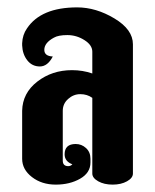

<svg xmlns="http://www.w3.org/2000/svg" viewBox="-20 -500 420 520"><path d="M53 -423Q91 -480 189 -480Q240 -480 290 -450Q340 -420 340 -380V-30Q340 -18 324 -9Q308 0 285 0Q262 0 246 -9Q230 -18 230 -30V-235Q216 -245 197.5 -245Q179 -245 164.5 -232Q150 -219 150 -200V-65Q150 -50 165 -50Q171 -50 176 -55Q155 -63 155 -82Q155 -110 185 -110Q201 -110 213 -99Q225 -88 225 -70V-60Q225 -32 197 -16Q169 0 131 0Q93 0 66.5 -20.5Q40 -41 40 -70V-200Q41 -248 81 -279Q121 -310 175 -310Q204 -310 230 -301V-360Q230 -378 208.5 -391.5Q187 -405 162.5 -405Q138 -405 126 -398Q100 -384 100 -365Q100 -348 123 -347Q109 -320 88 -320Q67 -320 54 -336.5Q41 -353 40 -377V-383Q41 -406 53 -423Z"/></svg>

Font: SOV_ThonBuri
Style: Book
Weight: 400
Version: Version 1.00